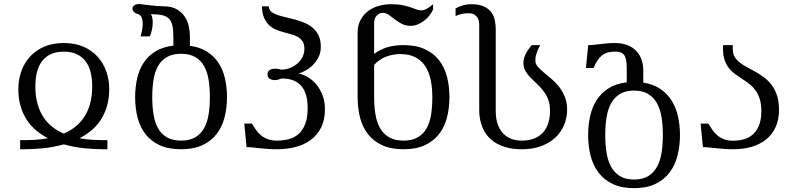

<svg xmlns="http://www.w3.org/2000/svg" viewBox="-20 -748 4027 976"><path d="M100.6 -35.6Q127.4 -35.6 158.9 -37.4Q190.4 -39.1 224.1 -45.4Q192.4 -61.5 164.8 -84.2Q137.2 -106.9 116.9 -137.7Q96.7 -168.5 85 -207.5Q73.2 -246.6 73.2 -295.9Q73.2 -341.3 87.6 -383.5Q102.1 -425.8 130.9 -458.3Q159.7 -490.7 202.9 -510Q246.1 -529.3 304.2 -529.3Q362.3 -529.3 405.5 -510Q448.7 -490.7 477.5 -458.3Q506.3 -425.8 520.8 -383.5Q535.2 -341.3 535.2 -295.9Q535.2 -246.6 523.4 -207.5Q511.7 -168.5 491.5 -137.7Q471.2 -106.9 443.6 -84.2Q416 -61.5 383.8 -45.4Q417.5 -39.1 449.2 -37.4Q481 -35.6 507.8 -35.6H525.9V10.7H507.8Q464.8 10.7 411.6 5.9Q358.4 1 304.2 -14.2Q250 1 196.8 5.9Q143.6 10.7 100.6 10.7H82.5V-35.6ZM304.2 -485.4Q264.6 -485.4 237.3 -472.2Q210 -459 192.6 -435.5Q175.3 -412.1 167.5 -379.9Q159.7 -347.7 159.7 -309.6Q159.7 -257.8 171.1 -218.5Q182.6 -179.2 202.1 -150.4Q221.7 -121.6 248 -101.6Q274.4 -81.5 304.2 -68.8Q334 -81.5 360.4 -101.6Q386.7 -121.6 406.2 -150.4Q425.8 -179.2 437.3 -218.5Q448.7 -257.8 448.7 -309.6Q448.7 -347.7 440.9 -379.9Q433.1 -412.1 415.8 -435.5Q398.4 -459 371.1 -472.2Q343.8 -485.4 304.2 -485.4Z M667 -254.4Q667 -305.7 677.5 -350.8Q688 -396 711.2 -430.7Q734.4 -465.3 771.5 -487.5Q808.6 -509.8 861.3 -516.1V-560.1Q861.3 -596.7 856 -619.4Q850.6 -642.1 837.4 -654.5Q824.2 -667 802.2 -671.4Q780.3 -675.8 747.1 -675.8Q752.4 -667.5 754.4 -656.5Q756.3 -645.5 756.3 -633.3Q756.3 -613.3 751.7 -593.8Q747.1 -574.2 740.7 -563H694.8Q698.7 -577.1 702.1 -594.2Q705.6 -611.3 705.6 -627.4Q705.6 -645.5 700 -659.2Q694.3 -672.9 680.2 -676.8Q667.5 -680.2 660.4 -688Q653.3 -695.8 653.3 -704.1Q653.3 -713.4 661.9 -720.5Q670.4 -727.5 688.5 -727.5Q691.4 -727.5 705.8 -725.6Q720.2 -723.6 739.3 -721.4Q758.3 -719.2 778.6 -717.5Q798.8 -715.8 813.5 -715.8Q852.5 -715.8 877.9 -701.2Q903.3 -686.5 918.5 -664.3Q933.6 -642.1 939.5 -615Q945.3 -587.9 945.3 -563V-515.1Q996.1 -508.3 1032 -485.6Q1067.9 -462.9 1090.6 -428.5Q1113.3 -394 1123.5 -349.6Q1133.8 -305.2 1133.8 -254.4Q1133.8 -198.2 1121.1 -149.9Q1108.4 -101.6 1080.6 -65.9Q1052.7 -30.3 1008.3 -9.8Q963.9 10.7 900.4 10.7Q836.4 10.7 792 -9.8Q747.6 -30.3 719.7 -65.9Q691.9 -101.6 679.4 -149.9Q667 -198.2 667 -254.4ZM753.9 -254.4Q753.9 -207.5 760.3 -167Q766.6 -126.5 783 -96.9Q799.3 -67.4 827.6 -50.3Q856 -33.2 900.4 -33.2Q944.8 -33.2 973.1 -50.3Q1001.5 -67.4 1017.8 -96.9Q1034.2 -126.5 1040.5 -167Q1046.9 -207.5 1046.9 -254.4Q1046.9 -301.3 1040.5 -341.6Q1034.2 -381.8 1017.8 -411.4Q1001.5 -440.9 972.9 -457.8Q944.3 -474.6 900.4 -474.6Q856.4 -474.6 827.9 -457.8Q799.3 -440.9 783 -411.4Q766.6 -381.8 760.3 -341.6Q753.9 -301.3 753.9 -254.4Z M1388.2 -33.2Q1419.4 -33.2 1447.8 -40.5Q1476.1 -47.9 1497.6 -66.7Q1519 -85.4 1531.5 -117.7Q1543.9 -149.9 1543.9 -199.2Q1543.9 -231.9 1538.1 -255.9Q1532.2 -279.8 1522 -296.6Q1511.7 -313.5 1498.5 -323.7Q1485.4 -334 1470.5 -339.6Q1455.6 -345.2 1440.4 -347.2Q1425.3 -349.1 1411.1 -349.1Q1402.3 -345.2 1394 -343Q1385.7 -340.8 1377.9 -340.8Q1362.3 -340.8 1351.1 -347.4Q1339.8 -354 1339.8 -371.1Q1339.8 -378.9 1343.3 -384.3Q1346.7 -389.6 1352.3 -392.8Q1357.9 -396 1365.2 -397.5Q1372.6 -398.9 1380.4 -398.9Q1388.2 -398.9 1395.5 -397.2Q1402.8 -395.5 1409.7 -394Q1431.6 -394 1452.6 -401.9Q1473.6 -409.7 1490.2 -423.6Q1506.8 -437.5 1517.1 -457Q1527.3 -476.6 1527.3 -499.5Q1527.3 -523.4 1518.3 -537.4Q1509.3 -551.3 1494.4 -560.1Q1479.5 -568.8 1460.4 -573.7Q1441.4 -578.6 1421.6 -584.2Q1401.9 -589.8 1382.6 -597.7Q1363.3 -605.5 1347.9 -620.1Q1332.5 -634.8 1322.5 -657.5Q1312.5 -680.2 1311.5 -715.8H1346.7Q1346.7 -699.7 1357.9 -689.7Q1369.1 -679.7 1387.9 -672.9Q1406.7 -666 1430.4 -660.9Q1454.1 -655.8 1478.8 -648.9Q1503.4 -642.1 1527.1 -632.3Q1550.8 -622.6 1569.6 -606.7Q1588.4 -590.8 1599.6 -567.6Q1610.8 -544.4 1610.8 -510.7Q1610.8 -481.4 1599.6 -458.5Q1588.4 -435.5 1571.5 -418.5Q1554.7 -401.4 1534.9 -390.4Q1515.1 -379.4 1498 -374Q1520.5 -370.1 1544.2 -356.2Q1567.9 -342.3 1587.4 -319.3Q1606.9 -296.4 1619.4 -264.4Q1631.8 -232.4 1631.8 -192.9Q1631.8 -137.7 1611.8 -98.9Q1591.8 -60.1 1558.1 -35.6Q1524.4 -11.2 1480.5 -0.2Q1436.5 10.7 1388.2 10.7Q1362.8 10.7 1341.1 9Q1319.3 7.3 1300.5 5.4Q1281.7 3.4 1265.1 1.7Q1248.5 0 1233.4 0L1221.7 -119.6H1260.7Q1270.5 -103.5 1281.2 -87.9Q1292 -72.3 1306.4 -60.3Q1320.8 -48.3 1340.6 -40.8Q1360.4 -33.2 1388.2 -33.2Z M1797.9 -580.1Q1797.9 -620.1 1813.5 -647.9Q1829.1 -675.8 1853.5 -693.4Q1877.9 -710.9 1908 -718.8Q1938 -726.6 1966.8 -726.6Q2002 -726.6 2025.9 -721.7Q2049.8 -716.8 2067.1 -710.9Q2084.5 -705.1 2096.9 -700.2Q2109.4 -695.3 2121.6 -695.3Q2133.8 -695.3 2147.5 -702.1Q2161.1 -709 2181.6 -726.6V-700.2Q2174.8 -684.6 2163.3 -669.7Q2151.9 -654.8 2136.7 -643.1Q2121.6 -631.3 2103.8 -624Q2085.9 -616.7 2066.4 -616.7Q2041.5 -616.7 2022.2 -627Q2002.9 -637.2 1986.8 -649.7Q1970.7 -662.1 1956.3 -672.4Q1941.9 -682.6 1925.8 -682.6Q1907.7 -682.6 1894.8 -668.5Q1881.8 -654.3 1881.8 -629.4V-473.6Q1909.2 -495.1 1945.8 -506.8Q1982.4 -518.6 2031.2 -518.6Q2094.7 -518.6 2139.2 -498.3Q2183.6 -478 2211.4 -442.4Q2239.3 -406.7 2252 -358.6Q2264.6 -310.5 2264.6 -254.4Q2264.6 -198.2 2252 -149.9Q2239.3 -101.6 2211.4 -65.9Q2183.6 -30.3 2139.2 -9.8Q2094.7 10.7 2031.2 10.7Q1967.3 10.7 1922.9 -9.8Q1878.4 -30.3 1850.6 -65.9Q1822.8 -101.6 1810.3 -149.9Q1797.9 -198.2 1797.9 -254.4ZM2177.7 -254.4Q2177.7 -303.7 2168.9 -344.2Q2160.2 -384.8 2140.6 -413.3Q2121.1 -441.9 2090.3 -457.5Q2059.6 -473.1 2015.6 -473.1Q1976.1 -473.1 1941.4 -459.5Q1906.7 -445.8 1881.8 -418V-254.4Q1881.8 -207.5 1888.4 -167Q1895 -126.5 1911.9 -96.9Q1928.7 -67.4 1957.8 -50.3Q1986.8 -33.2 2031.2 -33.2Q2075.7 -33.2 2104.2 -50.3Q2132.8 -67.4 2149.2 -96.9Q2165.5 -126.5 2171.6 -167Q2177.7 -207.5 2177.7 -254.4Z M2416 -621.6Q2416 -629.9 2414.3 -640.1Q2412.6 -650.4 2406.7 -659.4Q2400.9 -668.5 2389.9 -674.6Q2378.9 -680.7 2360.4 -680.7Q2325.7 -680.7 2295.9 -666.5V-705.6Q2312.5 -714.4 2332.5 -720.5Q2352.5 -726.6 2376 -726.6Q2415.5 -726.6 2439.9 -715.1Q2464.4 -703.6 2477.5 -685.5Q2490.7 -667.5 2495.4 -644.8Q2500 -622.1 2500 -599.6V-183.6Q2500 -143.6 2510.5 -115Q2521 -86.4 2538.8 -68.4Q2556.6 -50.3 2580.8 -41.7Q2605 -33.2 2632.8 -33.2Q2663.1 -33.2 2689.2 -41.7Q2715.3 -50.3 2734.6 -68.6Q2753.9 -86.9 2764.9 -116Q2775.9 -145 2775.9 -186Q2775.9 -219.2 2765.9 -243.9Q2755.9 -268.6 2740.7 -287.8Q2725.6 -307.1 2708.3 -323Q2690.9 -338.9 2675.8 -354.5Q2660.6 -370.1 2650.6 -387.7Q2640.6 -405.3 2640.6 -428.2Q2640.6 -446.8 2650.1 -469Q2659.7 -491.2 2683.1 -518.6H2726.1Q2717.3 -502.4 2712.4 -490.5Q2707.5 -478.5 2705.1 -469.2Q2702.6 -460 2702.1 -452.4Q2701.7 -444.8 2701.7 -438Q2701.7 -422.9 2713.6 -409.2Q2725.6 -395.5 2743.4 -380.4Q2761.2 -365.2 2782.2 -347.9Q2803.2 -330.6 2821 -308.1Q2838.9 -285.6 2850.8 -256.8Q2862.8 -228 2862.8 -190.4Q2862.8 -147.9 2846.9 -111.1Q2831.1 -74.2 2801.5 -47.1Q2772 -20 2729.2 -4.6Q2686.5 10.7 2632.8 10.7Q2590.3 10.7 2557.9 2.2Q2525.4 -6.3 2501.2 -20.8Q2477.1 -35.2 2460.7 -54.4Q2444.3 -73.7 2434.6 -95.7Q2424.8 -117.7 2420.4 -140.9Q2416 -164.1 2416 -186Z M3109.9 -485.8Q3085.4 -485.8 3067.9 -480.5Q3050.3 -475.1 3037.6 -464.4Q3024.9 -453.6 3015.4 -438.2Q3005.9 -422.9 2997.6 -402.3H2958.5L2970.2 -518.6Q2984.4 -518.6 2999.5 -520.3Q3014.6 -522 3031.2 -523.9Q3047.9 -525.9 3066.2 -527.6Q3084.5 -529.3 3105.5 -529.3Q3140.6 -529.3 3167.5 -519.3Q3194.3 -509.3 3212.6 -491Q3231 -472.7 3240.5 -446.5Q3250 -420.4 3250 -388.2V-328.1Q3300.3 -320.3 3335.7 -296.6Q3371.1 -272.9 3393.6 -237.5Q3416 -202.1 3426.3 -157Q3436.5 -111.8 3436.5 -61.5Q3436.5 -5.4 3423.8 43.7Q3411.1 92.8 3383.3 129.4Q3355.5 166 3311 187.3Q3266.6 208.5 3203.1 208.5Q3139.2 208.5 3094.7 187.3Q3050.3 166 3022.5 129.4Q2994.6 92.8 2982.2 43.7Q2969.7 -5.4 2969.7 -61.5Q2969.7 -113.3 2980.2 -159.2Q2990.7 -205.1 3014.2 -241Q3037.6 -276.9 3075 -300Q3112.3 -323.2 3166 -329.6V-388.2Q3166 -410.6 3164.6 -429Q3163.1 -447.3 3157.7 -459.7Q3152.3 -472.2 3140.9 -479Q3129.4 -485.8 3109.9 -485.8ZM3056.6 -61.5Q3056.6 -14.6 3063 26.6Q3069.3 67.9 3085.7 98.4Q3102.1 128.9 3130.4 146.7Q3158.7 164.6 3203.1 164.6Q3247.6 164.6 3275.9 146.7Q3304.2 128.9 3320.6 98.4Q3336.9 67.9 3343.3 26.6Q3349.6 -14.6 3349.6 -61.5Q3349.6 -108.4 3343.3 -149.7Q3336.9 -190.9 3320.6 -221.4Q3304.2 -252 3275.6 -269.8Q3247.1 -287.6 3203.1 -287.6Q3159.2 -287.6 3130.6 -269.8Q3102.1 -252 3085.7 -221.4Q3069.3 -190.9 3063 -149.7Q3056.6 -108.4 3056.6 -61.5Z M3708 -32.7Q3734.4 -32.7 3760 -39.6Q3785.6 -46.4 3805.7 -63.5Q3825.7 -80.6 3837.9 -109.6Q3850.1 -138.7 3850.1 -183.1Q3850.1 -219.7 3841.8 -245.4Q3833.5 -271 3819.8 -289.6Q3806.2 -308.1 3788.6 -321.5Q3771 -335 3752.7 -346.9Q3734.4 -358.9 3716.8 -371.6Q3699.2 -384.3 3685.5 -401.6Q3671.9 -418.9 3663.6 -442.4Q3655.3 -465.8 3655.3 -500V-518.6H3705.1V-496.1Q3705.1 -473.6 3715.1 -457.8Q3725.1 -441.9 3741.7 -429.2Q3758.3 -416.5 3779.3 -405.5Q3800.3 -394.5 3822.5 -381.8Q3844.7 -369.1 3865.7 -353.3Q3886.7 -337.4 3903.3 -314.9Q3919.9 -292.5 3929.9 -262Q3939.9 -231.4 3939.9 -189.5Q3939.9 -139.2 3922.6 -101.6Q3905.3 -64 3874.3 -39.1Q3843.3 -14.2 3800.8 -1.7Q3758.3 10.7 3708 10.7Q3682.6 10.7 3660.9 9Q3639.2 7.3 3620.4 5.4Q3601.6 3.4 3585 1.7Q3568.4 0 3553.2 0L3541.5 -119.6H3580.6Q3590.3 -103.5 3601.1 -87.9Q3611.8 -72.3 3626.2 -60.1Q3640.6 -47.9 3660.4 -40.3Q3680.2 -32.7 3708 -32.7Z"/></svg>

Font: Arian AMU Serif
Style: Regular
Weight: 400
Designer: Ruben Hakobyan (Tarumian)
Foundry: Ruben Hakobyan (Tarumian)
Version: Version 1.002